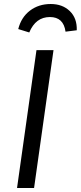

<svg xmlns="http://www.w3.org/2000/svg" viewBox="-20 -938 403 958"><path d="M150 0H65L162 -688H247ZM71 -793Q86 -852 129.5 -885Q173 -918 233 -918Q292 -918 328.5 -882.5Q365 -847 363 -787L307 -780Q297 -853 229 -853Q158 -853 126 -776Z"/></svg>

Font: Fira Sans Book
Style: Italic
Weight: 350
Italic angle: -8°
Designer: bBox Type GmbH & Carrois Corporate GbR & Edenspiekermann AG
Foundry: bBox Type GmbH & Carrois Corporate GbR & Edenspiekermann AG
Version: Version 4.301